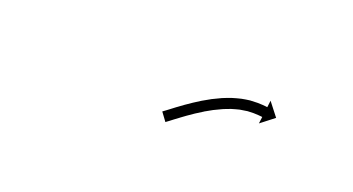

<svg xmlns="http://www.w3.org/2000/svg" viewBox="-25 -701 639 348"><g transform="rotate(20 294.0 -527.0)"><path d="M281.8 -493.3C281.2 -492.9 280.7 -492.5 280.2 -492.2L292.1 -476C292.6 -476.4 293.1 -476.8 293.6 -477.2L293.6 -477.2L293.6 -477.2C295.1 -478.3 296.6 -479.4 298.1 -480.5L298.1 -480.5L298.1 -480.5C300.4 -482.3 302.7 -484 305 -485.8C308.1 -488.1 311.1 -490.4 314.2 -492.6L314.1 -492.6L314.1 -492.6C317.8 -495.3 321.4 -497.9 325.1 -500.6C325.1 -500.6 325.1 -500.6 325.1 -500.5C325 -500.5 325 -500.5 325 -500.5C329.2 -503.4 333.3 -506.3 337.6 -509.2C337.6 -509.2 337.5 -509.1 337.5 -509.1C337.5 -509.1 337.5 -509.1 337.5 -509.1C342 -512.1 346.6 -515 351.3 -517.8C351.3 -517.8 351.2 -517.8 351.2 -517.8C351.2 -517.8 351.1 -517.8 351.1 -517.8C356 -520.6 360.9 -523.4 365.9 -526.1C365.9 -526.1 365.9 -526.1 365.8 -526.1C365.8 -526 365.7 -526 365.7 -526C370.8 -528.6 376 -531.1 381.2 -533.4C381.2 -533.4 381.1 -533.4 381 -533.4C381 -533.3 380.9 -533.3 380.9 -533.3C386.1 -535.5 391.3 -537.5 396.5 -539.3C396.5 -539.3 396.5 -539.3 396.4 -539.2C396.3 -539.2 396.2 -539.2 396.2 -539.2C401.3 -540.7 406.4 -542.2 411.5 -543.4C411.5 -543.4 411.4 -543.3 411.3 -543.3C411.2 -543.3 411.1 -543.3 411.1 -543.3C415.8 -544.2 420.6 -544.9 425.3 -545.5C425.3 -545.5 425.2 -545.5 425.1 -545.5C425 -545.5 424.9 -545.5 424.9 -545.5C429 -545.8 433 -545.9 437.1 -545.9C437.1 -545.9 437 -545.9 437 -545.9C436.9 -545.9 436.8 -545.9 436.8 -545.9C439.9 -545.9 443 -545.7 446.1 -545.5C446.1 -545.5 446 -545.5 446 -545.5C446 -545.5 445.9 -545.5 445.9 -545.5C447.9 -545.4 449.9 -545.2 451.8 -545C451.8 -545 451.8 -545 451.8 -545C451.8 -545 451.7 -545 451.7 -545C452.5 -544.9 453.2 -544.8 453.9 -544.7L452.2 -531.7L478.1 -551.8L458 -577.6L456.4 -564.6C455.6 -564.7 454.9 -564.8 454.1 -564.8C454.1 -564.8 454.1 -564.8 454.1 -564.9C454.1 -564.9 454 -564.9 454 -564.9C451.9 -565.1 449.7 -565.3 447.6 -565.5C447.6 -565.5 447.5 -565.5 447.5 -565.5C447.5 -565.5 447.4 -565.5 447.4 -565.5C444.1 -565.7 440.7 -565.8 437.4 -565.9C437.4 -565.9 437.3 -565.9 437.2 -565.9C437.2 -565.9 437.1 -565.9 437.1 -565.9C432.5 -565.9 428 -565.7 423.4 -565.4C423.4 -565.4 423.3 -565.4 423.2 -565.4C423.1 -565.4 423 -565.4 423 -565.4C417.8 -564.8 412.5 -563.9 407.3 -562.9C407.3 -562.9 407.2 -562.9 407.1 -562.9C407 -562.9 406.9 -562.8 406.9 -562.8C401.3 -561.5 395.8 -560 390.3 -558.3C390.3 -558.3 390.2 -558.3 390.1 -558.2C390.1 -558.2 390 -558.2 390 -558.2C384.3 -556.2 378.7 -554.1 373.2 -551.8C373.2 -551.8 373.1 -551.7 373.1 -551.7C373 -551.7 373 -551.7 373 -551.7C367.4 -549.2 362 -546.6 356.6 -543.8C356.6 -543.8 356.6 -543.8 356.5 -543.8C356.5 -543.7 356.4 -543.7 356.4 -543.7C351.2 -540.9 346.1 -538 341 -535C341 -535 340.9 -535 340.9 -534.9C340.8 -534.9 340.8 -534.9 340.8 -534.9C336 -531.9 331.2 -528.9 326.5 -525.8C326.5 -525.8 326.5 -525.8 326.4 -525.8C326.4 -525.8 326.4 -525.7 326.4 -525.7C322.1 -522.8 317.8 -519.9 313.5 -516.9C313.5 -516.9 313.5 -516.9 313.5 -516.8C313.5 -516.8 313.4 -516.8 313.4 -516.8C309.7 -514.1 306 -511.4 302.3 -508.7L302.2 -508.7L302.2 -508.7C299.1 -506.4 296.1 -504.1 293 -501.7C290.7 -500 288.4 -498.3 286.1 -496.5L286.1 -496.5L286.1 -496.5C284.6 -495.4 283.2 -494.4 281.7 -493.3L281.7 -493.3Z"/></g></svg>

Font: FRB American Cursive Just Arrows Semibold
Style: Italic
Weight: 600
Italic angle: -25°
Version: Version 2.0;Modular Font Editor K font №1